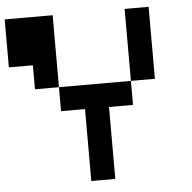

<svg xmlns="http://www.w3.org/2000/svg" viewBox="-54 -832 886 886"><g transform="rotate(-5 389.0 -389.0)"><path d="M444.4 -333.3V0H333.3V-333.3H222.2V-444.4H555.6V-333.3ZM222.2 -777.8V-444.4H111.1V-555.6H0V-777.8ZM666.7 -444.4H555.6V-777.8H666.7Z"/></g></svg>

Font: Pixeloid Sans
Style: Regular
Weight: 400
Designer: GGBotNet
Foundry: GGBotNet
Version: 0.5